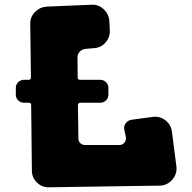

<svg xmlns="http://www.w3.org/2000/svg" viewBox="-20 -801 813 813"><path d="M309 -473Q309 -463 319 -463H405Q419 -463 429 -453Q439 -443 439 -429V-400Q439 -386 429 -376Q419 -366 405 -366H321Q310 -366 310 -355L312 -214Q312 -203 320 -195Q328 -187 339 -187H486Q499 -187 507 -197Q515 -207 513 -220L506 -254Q504 -269 513.5 -280.5Q523 -292 537 -294L627 -306Q657 -310 680.5 -291.5Q704 -273 708 -244L727 -96Q729 -80 724 -65.5Q719 -51 709.5 -40Q700 -29 686.5 -22Q673 -15 657 -15L188 -8Q158 -7 136.5 -28Q115 -49 115 -79L112 -356Q112 -366 101 -366H81Q67 -366 57 -376Q47 -386 47 -400V-429Q47 -443 57 -453Q67 -463 81 -463H100Q111 -463 111 -473L108 -701Q108 -730 128.5 -750.5Q149 -771 178 -773L369 -781Q398 -782 419.5 -761.5Q441 -741 443 -712L445 -672Q446 -642 426 -620Q406 -598 376 -597L342 -594Q328 -593 318 -582.5Q308 -572 308 -558Z"/></svg>

Font: d puntillas B to tiptoe
Style: Regular
Weight: 400
Designer: deFharo
Foundry: deFharo.com
Version: Version 1.001 2012